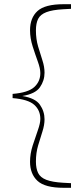

<svg xmlns="http://www.w3.org/2000/svg" viewBox="-20 -735 388 914"><path d="M40 -268V-288Q114 -294 143 -320.5Q172 -347 172 -387Q172 -409 160 -442Q148 -475 135.5 -514Q123 -553 123 -591Q123 -650 158.5 -682.5Q194 -715 283 -715H318V-693L281 -691Q229 -688 200.5 -677Q172 -666 161.5 -645Q151 -624 151 -590Q151 -549 161.5 -513.5Q172 -478 182 -447.5Q192 -417 192 -389Q192 -351 170 -319.5Q148 -288 86 -278Q148 -268 170 -236.5Q192 -205 192 -167Q192 -140 182 -109Q172 -78 161.5 -42.5Q151 -7 151 34Q151 67 161.5 88.5Q172 110 200.5 121Q229 132 281 135L318 137V159H283Q194 159 158.5 126Q123 93 123 35Q123 -3 135.5 -42Q148 -81 160 -114.5Q172 -148 172 -169Q172 -210 143 -236Q114 -262 40 -268Z"/></svg>

Font: Source Serif Pro ExtraLight
Style: Regular
Weight: 200
Designer: Frank Grießhammer
Foundry: Adobe Systems Incorporated
Version: Version 3.001;hotconv 1.0.111;makeotfexe 2.5.65597